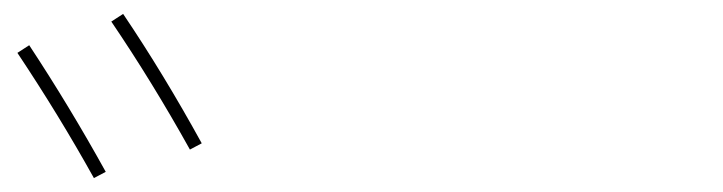

<svg xmlns="http://www.w3.org/2000/svg" viewBox="-20 -875 1040 276"><path d="M5 -799 22 -810Q80 -722 132 -628L115 -619Q65 -709 5 -799ZM140 -844 157 -855Q215 -769 270 -669L253 -660Q199 -757 140 -844Z"/></svg>

Font: M PLUS 1p Thin
Style: Regular
Weight: 250
Version: Version 1.062